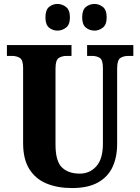

<svg xmlns="http://www.w3.org/2000/svg" viewBox="-20 -942 710 972"><path d="M344 10Q271 10 215.5 -13Q160 -36 128.5 -86Q97 -136 97 -218V-599Q97 -639 80 -649Q63 -659 40 -659H15V-714H342V-659H318Q294 -659 277.5 -648.5Q261 -638 261 -595V-210Q261 -126 293.5 -94.5Q326 -63 384 -63Q434 -63 467.5 -100Q501 -137 501 -215V-599Q501 -639 485 -649Q469 -659 445 -659H421V-714H655V-659H630Q606 -659 589.5 -648.5Q573 -638 573 -595V-213Q573 -146 549.5 -96Q526 -46 475.5 -18Q425 10 344 10ZM459 -787Q434 -787 415 -802Q396 -817 396 -854Q396 -892 415 -907Q434 -922 459 -922Q481 -922 500.5 -907Q520 -892 520 -854Q520 -817 500.5 -802Q481 -787 459 -787ZM271 -787Q247 -787 228.5 -802Q210 -817 210 -854Q210 -892 228.5 -907Q247 -922 271 -922Q294 -922 314 -907Q334 -892 334 -854Q334 -817 314 -802Q294 -787 271 -787Z"/></svg>

Font: Noto Serif Armenian Condensed ExtraBold
Style: Regular
Weight: 800
Width: 3
Designer: Monotype Design Team
Foundry: Monotype Imaging Inc.
Version: Version 2.008; ttfautohint (v1.8.4.7-5d5b)